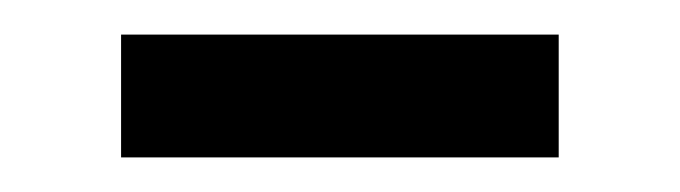

<svg xmlns="http://www.w3.org/2000/svg" viewBox="-20 -687 393 111"><path d="M50 -596V-667H303V-596Z"/></svg>

Font: Special Gothic Condensed Medium
Style: Regular
Weight: 500
Width: 3
Designer: Alistair McCready
Foundry: Monolith
Version: Version 1.000; ttfautohint (v1.8.4.7-5d5b)